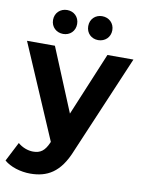

<svg xmlns="http://www.w3.org/2000/svg" viewBox="-103 -819 818 1091"><g transform="rotate(10 306.0 -274.0)"><path d="M195 -612C234 -612 264 -640 264 -681C264 -722 234 -750 195 -750C156 -750 125 -722 125 -681C125 -640 156 -612 195 -612ZM397 -612C436 -612 467 -640 467 -681C467 -722 436 -750 397 -750C358 -750 328 -722 328 -681C328 -640 358 -612 397 -612ZM464 -538 312 -173 161 -538H0L233 4L231 9C210 57 186 76 143 76C112 76 79 63 55 42L-2 153C33 184 93 202 148 202C245 202 319 163 371 33L614 -538Z"/></g></svg>

Font: Talent SemiBold
Style: Bold
Weight: 700
Designer: Mike Powis
Version: Version 1.001;hotconv 1.0.109;makeotfexe 2.5.65596